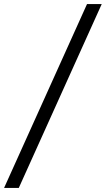

<svg xmlns="http://www.w3.org/2000/svg" viewBox="-26 -825 518 940"><path d="M-6 95 400 -805H472L66 95Z"/></svg>

Font: Platypi Light SemiBold
Style: Italic
Weight: 600
Italic angle: -13°
Version: Version 1.200